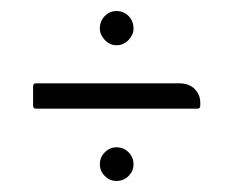

<svg xmlns="http://www.w3.org/2000/svg" viewBox="-20 -446 424 348"><path d="M161 -394Q161 -408 170 -417Q179 -426 191 -426Q204 -426 213 -417Q222 -408 222 -394Q222 -383 213 -373.5Q204 -364 191 -364Q179 -364 170 -373.5Q161 -383 161 -394ZM45 -249Q40 -249 40 -255V-289Q40 -295 45 -295H304Q323 -295 333 -284.5Q343 -274 343 -260V-255Q343 -249 338 -249ZM161 -148Q161 -161 170 -170Q179 -179 191 -179Q204 -179 213 -170Q222 -161 222 -148Q222 -136 213 -127Q204 -118 191 -118Q179 -118 170 -127Q161 -136 161 -148Z"/></svg>

Font: Zain Light
Style: Italic
Weight: 300
Italic angle: -10°
Designer: Zain,Boutros
Foundry: Mobile Telecommunications Company (Zain), 2024
Version: Version 1.51; ttfautohint (v1.8.4)